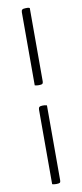

<svg xmlns="http://www.w3.org/2000/svg" viewBox="-103 -778 431 1010"><g transform="rotate(-10 112.5 -272.5)"><path d="M112 197Q109 197 102.5 196.5Q96 196 90 194V-204Q90 -214 95 -218Q100 -222 113 -222Q118 -222 123.5 -221.5Q129 -221 135 -219V182Q135 191 130.5 194Q126 197 112 197ZM112 -331Q109 -331 102.5 -331.5Q96 -332 90 -334V-724Q90 -734 95 -738Q100 -742 113 -742Q118 -742 123.5 -742Q129 -742 135 -739V-347Q135 -338 130.5 -334.5Q126 -331 112 -331Z"/></g></svg>

Font: Yanone Kaffeesatz ExtraLight Light
Style: Regular
Weight: 300
Version: Version 2.003